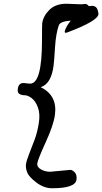

<svg xmlns="http://www.w3.org/2000/svg" viewBox="-20 -849 545 1024"><path d="M355 57Q366 57 378.5 70Q391 83 388 109Q382 155 258 155Q214 155 173.5 124Q133 93 125 70Q116 47 118.5 27.5Q121 8 136.5 -31Q152 -70 165.5 -106.5Q179 -143 187 -192.5Q195 -242 182 -276.5Q169 -311 148.5 -326Q128 -341 111.5 -341Q95 -341 83.5 -348Q72 -355 75 -375Q79 -409 110 -406Q131 -403 141 -403Q204 -403 204 -635Q204 -713 205 -724Q210 -763 243 -796Q276 -829 334 -829L415 -826L434 -828Q445 -828 454 -816Q464 -818 470 -818Q493 -818 500 -798Q506 -778 505 -773Q501 -737 339 -676Q333 -674 331 -674Q316 -674 340 -715L357 -739Q302 -735 294 -715Q278 -670 273.5 -597Q269 -524 266 -501Q254 -402 197 -384Q287 -340 273 -237Q266 -183 224 -91Q182 1 179 21.5Q176 42 198.5 54.5Q221 67 247 67Z"/></svg>

Font: Ma Shan Zheng
Style: Regular
Weight: 400
Designer: ZhongQi
Foundry: ZhongQi
Version: Version 2.001